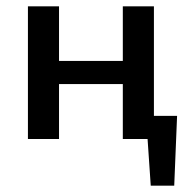

<svg xmlns="http://www.w3.org/2000/svg" viewBox="-20 -438 598 605"><path d="M465 -73H538L529 147H455L445 0H367V-173H166V0H68V-418H166V-246H367V-418H465Z"/></svg>

Font: EauTestText Semibold
Style: Regular
Weight: 600
Designer: Christian Thalmann (Catharsis Fonts)
Version: Version 0.001;PS 000.001;hotconv 1.0.88;makeotf.lib2.5.64775